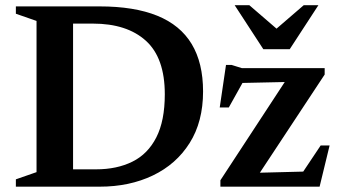

<svg xmlns="http://www.w3.org/2000/svg" viewBox="-20 -700 1274 720"><path d="M598 -346.5Q598 -483 527 -547.2Q456 -611.5 328 -611.5H185.5L176.5 -676H353.5Q483.5 -676 569.8 -641Q656 -606 698.8 -535Q741.5 -464 741.5 -357Q741.5 -243.5 691.2 -163.8Q641 -84 553.2 -42Q465.5 0 354 0H176.5L185.5 -65H340Q418.5 -65 476.5 -93.8Q534.5 -122.5 566.2 -184.8Q598 -247 598 -346.5ZM39.5 0V-27.5L117 -54.5V-621.5L39.5 -648.5V-676H254V0ZM806.5 0V-24L1067.5 -422.5L1121.5 -394L845 -388L912.5 -430.5L838 -297H804L827.5 -456.5H848.5L887 -444.5H1197.5V-420.5L933.5 -20.5L882.5 -50.5L1136.5 -57L1092 -19L1182.5 -154.5H1216L1178.5 0ZM1034.5 -577.5H999.5L1119 -680.5H1174L1066.5 -515.5H967.5L860 -680.5H915Z"/></svg>

Font: Newsreader 16pt 16pt SemiBold
Style: Regular
Weight: 600
Version: Version 1.003